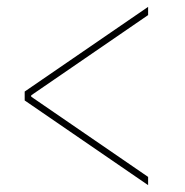

<svg xmlns="http://www.w3.org/2000/svg" viewBox="-20 -570 540 560"><path d="M412 -30 52 -277V-303L412 -550V-526L71 -292V-288L412 -54Z"/></svg>

Font: M PLUS 1 Code Thin
Style: Regular
Weight: 250
Designer: Coji Morishita
Foundry: UNDERFOREST DESIGN
Version: Version 1.002